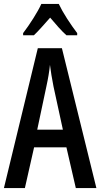

<svg xmlns="http://www.w3.org/2000/svg" viewBox="-20 -960 512 980"><path d="M367 0 319 -208H154L107 0H0L173 -714H296L472 0ZM253 -519Q241 -580 235 -629Q230 -579 217 -520L170 -298H301ZM280 -940Q296 -906 322 -865.5Q348 -825 374 -791V-780H319Q299 -798 278.5 -821Q258 -844 236 -870Q213 -844 191.5 -820Q170 -796 153 -780H98V-791Q124 -825 150.5 -867Q177 -909 191 -940Z"/></svg>

Font: Noto Sans Lao Looped ExtraCondensed Medium
Style: Regular
Weight: 500
Width: 2
Designer: Mark Frömberg, Ben Mitchell
Foundry: The Fontpad Ltd
Version: Version 1.002; ttfautohint (v1.8.4.7-5d5b)